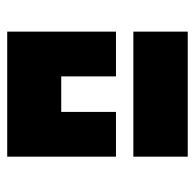

<svg xmlns="http://www.w3.org/2000/svg" viewBox="-24 -748 528 519"><g transform="rotate(90 239.5 -489.0)"><path d="M66 -733H187H283H404V-586H283V-539H404V-391V-245H66V-391V-539H187V-391H283V-586H187H66Z"/></g></svg>

Font: PatchStencil
Style: Regular
Weight: 400
Version: Version 1.1